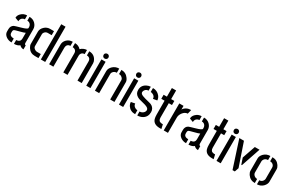

<svg xmlns="http://www.w3.org/2000/svg" viewBox="147 -1970 4902 3255"><g transform="rotate(30 2597.5 -343.0)"><path d="M32.2 -123Q32.2 -69.3 85 -32.2Q129.9 -1 190.4 -1V-77.1Q105.5 -79.1 104.5 -141.6V-168Q105.5 -189.5 116.2 -199.2Q127.9 -210 220.7 -232.4Q293 -250 318.4 -263.7V-151.4Q318.4 -87.9 256.8 -78.1Q247.1 -77.1 238.3 -77.1V-1Q306.6 -2 345.7 -35.2Q376 -1 424.8 -1V-78.1Q399.4 -80.1 398.4 -110.4V-377.9Q398.4 -440.4 350.6 -487.3Q305.7 -530.3 238.3 -530.3V-455.1Q284.2 -455.1 306.6 -418Q318.4 -398.4 318.4 -375V-356.4Q318.4 -332 202.1 -299.8Q97.7 -270.5 82 -262.7Q32.2 -233.4 32.2 -169.9ZM39.1 -397.5 111.3 -370.1Q111.3 -424.8 156.2 -446.3Q172.9 -454.1 191.4 -454.1V-530.3Q124 -530.3 76.2 -481.4Q39.1 -444.3 39.1 -397.5Z M486.3 -144.5V-385.7Q487.3 -438.5 534.2 -483.4Q580.1 -527.3 641.6 -527.3H718.8V-448.2H642.6Q602.5 -448.2 577.1 -412.1Q566.4 -395.5 566.4 -380.9V-146.5Q566.4 -115.2 601.6 -92.8Q622.1 -79.1 643.6 -79.1H718.8V0H644.5Q557.6 0 509.8 -75.2Q486.3 -112.3 486.3 -144.5ZM765.6 0 766.6 -690.4H850.6V0Z M927.7 0V-385.7Q927.7 -440.4 968.8 -483.4Q1014.6 -530.3 1085 -530.3V-450.2Q1032.2 -450.2 1015.6 -404.3Q1010.7 -389.6 1010.7 -375V0ZM1128.9 -450.2V-530.3Q1203.1 -528.3 1246.1 -478.5Q1294.9 -528.3 1363.3 -530.3V-450.2Q1310.5 -450.2 1293 -404.3Q1288.1 -390.6 1288.1 -375V0H1205.1V-375Q1205.1 -424.8 1163.1 -443.4Q1147.5 -450.2 1128.9 -450.2ZM1407.2 -450.2V-530.3Q1500 -530.3 1544.9 -454.1Q1565.4 -418.9 1565.4 -385.7V0H1482.4V-375Q1482.4 -428.7 1437.5 -445.3Q1423.8 -450.2 1407.2 -450.2Z M1647.5 -600.6Q1647.5 -630.9 1675.8 -643.6Q1685.5 -647.5 1695.3 -647.5Q1724.6 -647.5 1738.3 -620.1Q1742.2 -610.4 1742.2 -600.6Q1742.2 -571.3 1714.8 -557.6Q1705.1 -553.7 1695.3 -553.7Q1665 -553.7 1651.4 -581.1Q1647.5 -590.8 1647.5 -600.6ZM1654.3 0V-514.6H1736.3V0Z M1824.2 0V-385.7Q1824.2 -432.6 1866.2 -477.5Q1918 -530.3 1994.1 -530.3V-449.2Q1944.3 -449.2 1918 -410.2Q1907.2 -393.6 1907.2 -376V0ZM2037.1 -449.2V-530.3Q2127.9 -530.3 2178.7 -457Q2206.1 -418.9 2206.1 -385.7V0H2123V-376Q2123 -406.2 2092.8 -429.7Q2068.4 -449.2 2037.1 -449.2Z M2288.1 -600.6Q2288.1 -630.9 2316.4 -643.6Q2326.2 -647.5 2335.9 -647.5Q2365.2 -647.5 2378.9 -620.1Q2382.8 -610.4 2382.8 -600.6Q2382.8 -571.3 2355.5 -557.6Q2345.7 -553.7 2335.9 -553.7Q2305.7 -553.7 2292 -581.1Q2288.1 -590.8 2288.1 -600.6ZM2294.9 0V-514.6H2377V0Z M2447.3 -138.7 2524.4 -153.3Q2524.4 -109.4 2570.3 -84Q2592.8 -73.2 2613.3 -72.3V4.9Q2518.6 4.9 2471.7 -63.5Q2447.3 -99.6 2447.3 -138.7ZM2452.1 -378.9Q2452.1 -467.8 2533.2 -510.7Q2572.3 -531.2 2611.3 -531.2V-455.1Q2566.4 -455.1 2542 -418Q2529.3 -399.4 2529.3 -378.9Q2529.3 -347.7 2578.1 -328.1Q2615.2 -312.5 2721.7 -287.1Q2788.1 -273.4 2816.4 -221.7Q2831.1 -194.3 2831.1 -160.2Q2831.1 -66.4 2755.9 -21.5Q2711.9 4.9 2655.3 4.9V-72.3Q2700.2 -72.3 2730.5 -103.5Q2752 -126 2752 -156.2Q2752 -195.3 2674.8 -218.8Q2655.3 -224.6 2612.3 -235.4Q2566.4 -246.1 2545.9 -252.9Q2471.7 -282.2 2456.1 -341.8Q2452.1 -359.4 2452.1 -378.9ZM2654.3 -454.1V-531.2Q2738.3 -531.2 2790 -468.8Q2822.3 -428.7 2822.3 -384.8L2745.1 -372.1Q2745.1 -425.8 2686.5 -447.3Q2668.9 -454.1 2654.3 -454.1Z M2867.2 -443.4V-522.5H2931.6V-691.4H3014.6V-522.5H3077.1V-442.4H3014.6V-162.1Q3014.6 -92.8 3071.3 -85Q3082 -83 3092.8 -83H3106.4L3125 0H3089.8Q2969.7 -1 2942.4 -89.8Q2932.6 -123 2932.6 -171.9L2931.6 -443.4Z M3170.9 0V-528.3H3253.9V-456.1Q3279.3 -499 3330.1 -519.5Q3357.4 -530.3 3383.8 -530.3H3401.4L3381.8 -450.2Q3328.1 -449.2 3286.1 -392.6Q3253.9 -347.7 3253.9 -299.8V0Z M3448.2 -123Q3448.2 -69.3 3501 -32.2Q3545.9 -1 3606.4 -1V-77.1Q3521.5 -79.1 3520.5 -141.6V-168Q3521.5 -189.5 3532.2 -199.2Q3543.9 -210 3636.7 -232.4Q3709 -250 3734.4 -263.7V-151.4Q3734.4 -87.9 3672.9 -78.1Q3663.1 -77.1 3654.3 -77.1V-1Q3722.7 -2 3761.7 -35.2Q3792 -1 3840.8 -1V-78.1Q3815.4 -80.1 3814.5 -110.4V-377.9Q3814.5 -440.4 3766.6 -487.3Q3721.7 -530.3 3654.3 -530.3V-455.1Q3700.2 -455.1 3722.7 -418Q3734.4 -398.4 3734.4 -375V-356.4Q3734.4 -332 3618.2 -299.8Q3513.7 -270.5 3498 -262.7Q3448.2 -233.4 3448.2 -169.9ZM3455.1 -397.5 3527.3 -370.1Q3527.3 -424.8 3572.3 -446.3Q3588.9 -454.1 3607.4 -454.1V-530.3Q3540 -530.3 3492.2 -481.4Q3455.1 -444.3 3455.1 -397.5Z M3889.6 -443.4V-522.5H3954.1V-691.4H4037.1V-522.5H4099.6V-442.4H4037.1V-162.1Q4037.1 -92.8 4093.8 -85Q4104.5 -83 4115.2 -83H4128.9L4147.5 0H4112.3Q3992.2 -1 3964.8 -89.8Q3955.1 -123 3955.1 -171.9L3954.1 -443.4Z M4197.3 -600.6Q4197.3 -630.9 4225.6 -643.6Q4235.4 -647.5 4245.1 -647.5Q4274.4 -647.5 4288.1 -620.1Q4292 -610.4 4292 -600.6Q4292 -571.3 4264.6 -557.6Q4254.9 -553.7 4245.1 -553.7Q4214.8 -553.7 4201.2 -581.1Q4197.3 -590.8 4197.3 -600.6ZM4204.1 0V-514.6H4286.1V0Z M4345.7 -528.3H4436.5L4589.8 -79.1L4562.5 0H4517.6ZM4560.5 -271.5 4649.4 -528.3H4741.2L4613.3 -152.3H4601.6Z M4786.1 -144.5V-385.7Q4786.1 -431.6 4827.1 -475.6Q4877.9 -528.3 4954.1 -528.3V-449.2Q4896.5 -449.2 4874 -401.4Q4867.2 -386.7 4867.2 -372.1V-157.2Q4867.2 -121.1 4900.4 -95.7Q4923.8 -78.1 4954.1 -78.1V1Q4861.3 1 4810.5 -74.2Q4786.1 -111.3 4786.1 -144.5ZM4996.1 1V-78.1Q5047.9 -78.1 5070.3 -125Q5078.1 -140.6 5078.1 -155.3V-372.1Q5078.1 -412.1 5043.9 -435.5Q5022.5 -449.2 4995.1 -449.2V-528.3Q5085 -528.3 5133.8 -455.1Q5158.2 -418.9 5158.2 -385.7V-144.5Q5158.2 -96.7 5117.2 -51.8Q5069.3 0 4996.1 1Z"/></g></svg>

Font: Post No Bills Colombo
Style: SemiBold
Weight: 700
Designer: Kosala Senevirathne, Siva Puranthara, Lasantha Premarathna, Tharique Azeez
Foundry: Mooniak
Version: Version 1.220 ; ttfautohint (v1.5)